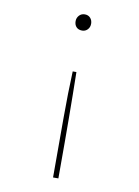

<svg xmlns="http://www.w3.org/2000/svg" viewBox="-81 -592 592 817"><g transform="rotate(10 214.5 -183.5)"><path d="M226 -289Q227 -244 227.5 -193.5Q228 -143 228.5 -90.5Q229 -38 229 15V170H206V15Q206 -37 206 -89Q206 -141 207 -192Q208 -243 210 -289ZM219 -537Q234 -537 243 -527Q252 -517 252 -502Q252 -487 242.5 -477Q233 -467 219 -467Q203 -467 194 -476.5Q185 -486 185 -502Q185 -516 194.5 -526.5Q204 -537 219 -537Z"/></g></svg>

Font: Lexend Giga Thin
Style: Regular
Weight: 250
Version: Version 1.007